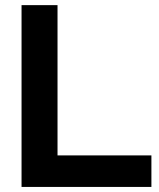

<svg xmlns="http://www.w3.org/2000/svg" viewBox="-20 -741 630 761"><path d="M208 -720.7Q208 -522.5 208 -125Q332 -125 580.1 -125Q580.1 -84 580.1 0Q408.2 0 65.4 0Q65.4 -240.2 65.4 -720.7Q112.3 -720.7 208 -720.7Q208 -720.7 208 -720.7Z"/></svg>

Font: Post Neon Display
Style: Regular
Weight: 700
Designer: Ward Goes
Version: Version 1.0